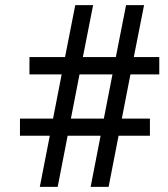

<svg xmlns="http://www.w3.org/2000/svg" viewBox="-20 -731 656 751"><path d="M373.5 -200.2H244.6L205.6 0H135.7L174.8 -200.2H58.1V-267.1H187.5L221.2 -439.9H95.2V-507.8H234.4L274.4 -710.9H344.2L304.2 -507.8H433.1L473.1 -710.9H543.5L503.4 -507.8H603V-439.9H490.2L456.5 -267.1H566.4V-200.2H443.8L404.8 0H334.5ZM257.3 -267.1H386.2L419.9 -439.9H291Z"/></svg>

Font: Roboto-o
Style: o-Regular
Weight: 400
Designer: Google
Version: Version 2.134; 2016; ttfautohint (v1.6)